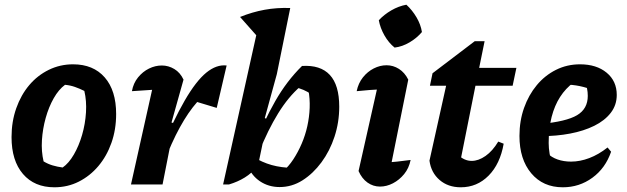

<svg xmlns="http://www.w3.org/2000/svg" viewBox="-20 -783 2661 815"><path d="M211 12Q126 12 77.5 -44.5Q29 -101 29 -201Q29 -267 49 -323.5Q69 -380 104 -421.5Q139 -463 187 -486.5Q235 -510 290 -510Q376 -510 424.5 -454.5Q473 -399 473 -299Q473 -233 453 -176.5Q433 -120 397.5 -78Q362 -36 314.5 -12Q267 12 211 12ZM246 -72Q272 -90 293.5 -127Q315 -164 328.5 -210.5Q342 -257 345 -306Q348 -355 338 -397Q318 -407 298 -414Q278 -421 256 -423Q229 -403 208 -366Q187 -329 174 -282.5Q161 -236 158 -188Q155 -140 165 -98Q183 -87 203 -81Q223 -75 246 -72Z M536 0 640 -466 658 -404Q634 -402 608.5 -400.5Q583 -399 540 -396Q546 -430 566 -454.5Q586 -479 612.5 -492Q639 -505 667 -505Q695 -505 720 -490Q745 -475 759 -445L708 -263L721 -259L670 0ZM674 -88 660 -139Q716 -273 764 -356Q812 -439 855.5 -474.5Q899 -510 942 -505L900 -325L817 -350Q779 -307 743.5 -242.5Q708 -178 674 -88Z M1167 11Q1120 11 1083.5 -13.5Q1047 -38 1031 -81L1054 -118Q1092 -94 1133 -82.5Q1174 -71 1226 -70L1180 -55Q1205 -76 1225 -106.5Q1245 -137 1260.5 -173Q1276 -209 1284.5 -247.5Q1293 -286 1294.5 -325Q1296 -364 1289 -401L1304 -381Q1286 -394 1268 -401.5Q1250 -409 1232 -413L1255 -416Q1204 -372 1160.5 -301.5Q1117 -231 1080 -138L1057 -160Q1100 -269 1148.5 -354Q1197 -439 1262 -503Q1340 -508 1380 -465Q1420 -422 1420 -330Q1420 -264 1400 -203Q1380 -142 1344.5 -94Q1309 -46 1264 -17.5Q1219 11 1167 11ZM927 0 1085 -711 1212 -749 1155 -468 1104 -282 1116 -276 1075 -79Q1049 -48 1019 -29.5Q989 -11 952 0ZM1077 -623 999 -711Q1051 -732 1103 -741.5Q1155 -751 1212 -749Z M1630 -33 1603 -92Q1636 -94 1665.5 -97Q1695 -100 1723 -104Q1716 -69 1695.5 -44Q1675 -19 1648 -5Q1621 9 1593 9Q1564 9 1540 -8Q1516 -25 1502 -57L1594 -466L1612 -404Q1577 -403 1550 -401Q1523 -399 1494 -396Q1501 -430 1520.5 -454.5Q1540 -479 1566.5 -492.5Q1593 -506 1621 -506Q1649 -506 1673.5 -490.5Q1698 -475 1713 -445ZM1705 -763Q1730 -740 1748 -709.5Q1766 -679 1771 -647Q1750 -622 1719 -603.5Q1688 -585 1655 -581Q1630 -601 1612 -632.5Q1594 -664 1588 -697Q1610 -721 1641 -739Q1672 -757 1705 -763Z M1936 12Q1882 12 1846 -19Q1810 -50 1803 -101L1879 -443H2003L1927 -63L1924 -126Q1951 -100 1982 -100Q2011 -100 2041 -121Q2071 -142 2095 -182L2118 -173Q2103 -87 2054 -37.5Q2005 12 1936 12ZM1805 -419 1816 -472 1995 -608H2037L2014 -495H2172L2156 -419Z M2369 12Q2285 12 2235 -47.5Q2185 -107 2185 -206Q2185 -270 2204.5 -325Q2224 -380 2258.5 -421.5Q2293 -463 2340 -486.5Q2387 -510 2442 -510Q2512 -510 2555 -474.5Q2598 -439 2598 -380Q2598 -337 2572.5 -304Q2547 -271 2502.5 -249Q2458 -227 2400 -216Q2342 -205 2276 -205V-257Q2384 -267 2429.5 -294Q2475 -321 2475 -376Q2475 -408 2463 -435L2501 -399Q2472 -411 2441 -417.5Q2410 -424 2376 -424L2415 -433Q2381 -408 2357.5 -371.5Q2334 -335 2321.5 -286.5Q2309 -238 2309 -176Q2309 -154 2313 -130.5Q2317 -107 2325 -84L2303 -133Q2321 -115 2347 -106Q2373 -97 2404 -97Q2442 -97 2481.5 -112Q2521 -127 2559 -157L2574 -139Q2550 -69 2494.5 -28.5Q2439 12 2369 12Z"/></svg>

Font: Piazzolla Thin ExtraBold
Style: Italic
Weight: 800
Italic angle: -11.3°
Version: Version 2.005